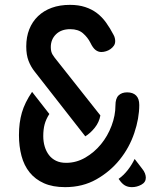

<svg xmlns="http://www.w3.org/2000/svg" viewBox="-20 -760 640 790"><path d="M534 -106 564 -67Q573 -56 576.5 -46.5Q580 -37 580 -29Q580 -10 561.5 0Q543 10 523 10Q509 10 498 5Q487 0 477 -12L468 -24Q488 -38 505 -59.5Q522 -81 534 -106ZM331 -199 123 -465Q107 -485 97.5 -509.5Q88 -534 88 -569Q88 -608 100.5 -639.5Q113 -671 136.5 -693.5Q160 -716 193 -728Q226 -740 268 -740Q303 -740 330.5 -731Q358 -722 379 -706Q400 -690 416.5 -667Q433 -644 447 -617Q451 -610 452.5 -603Q454 -596 454 -591Q454 -580 448.5 -572Q443 -564 434.5 -558Q426 -552 416 -549Q406 -546 397 -546Q384 -546 373 -554.5Q362 -563 352 -584Q341 -606 321.5 -623Q302 -640 269 -640Q232 -640 210.5 -619Q189 -598 189 -566Q189 -547 196.5 -535Q204 -523 215 -510L393 -285Q388 -257 370 -234.5Q352 -212 331 -199ZM183 -291Q169 -269 163.5 -248Q158 -227 158 -200Q158 -177 164 -157Q170 -137 181.5 -122Q193 -107 210.5 -98.5Q228 -90 252 -90Q294 -90 331 -111.5Q368 -133 395.5 -166.5Q423 -200 439 -242.5Q455 -285 455 -326Q455 -355 468 -367.5Q481 -380 503 -380Q527 -380 540 -367Q553 -354 553 -328Q553 -273 532.5 -212.5Q512 -152 472.5 -103Q433 -54 376.5 -22Q320 10 248 10Q197 10 161 -6Q125 -22 102 -50.5Q79 -79 68.5 -118.5Q58 -158 58 -204Q58 -255 70 -296.5Q82 -338 112 -382Z"/></svg>

Font: Maple Mono Medium
Style: Regular
Weight: 500
Monospace: yes
Designer: subframe7536
Version: Version 7.000